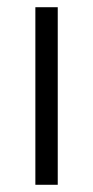

<svg xmlns="http://www.w3.org/2000/svg" viewBox="-20 -512 258 532"><path d="M78 -492H140V0H78Z"/></svg>

Font: Gafata
Style: Regular
Weight: 400
Designer: Lautaro Hourcade
Foundry: Lautaro Hourcade
Version: Version 4.002; ttfautohint (v0.94.20-1c74) -l 7 -r 28 -G 0 -